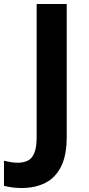

<svg xmlns="http://www.w3.org/2000/svg" viewBox="-94 -734 445 964"><path d="M15 210Q-14 210 -36 206.5Q-58 203 -74 199V73Q-58 77 -40.5 80Q-23 83 -3 83Q23 83 44.5 73Q66 63 78 35Q90 7 90 -45V-714H241V-46Q241 46 212.5 102.5Q184 159 133 184.5Q82 210 15 210Z"/></svg>

Font: Noto Sans Bengali
Style: Bold
Weight: 700
Designer: Jelle Bosma - Monotype Design Team
Foundry: Monotype Imaging Inc.
Version: Version 2.003; ttfautohint (v1.8.4.7-5d5b)